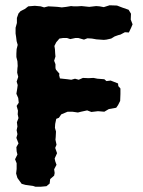

<svg xmlns="http://www.w3.org/2000/svg" viewBox="-20 -701 543 727"><path d="M76 -1 62 -5 46 -27 41 -44 43 -61V-83L37 -98L46 -116L43 -128L42 -144L50 -158L42 -179L46 -193L43 -208L46 -222L44 -238L50 -254L47 -268L48 -282L43 -300L51 -312L49 -330L42 -346L45 -364L47 -379L43 -392L49 -410L45 -426L46 -443L47 -451L46 -469L42 -485V-498L43 -515L47 -531L43 -545L41 -561L39 -574V-596L44 -614V-633L50 -650L58 -659L74 -667L87 -677L112 -679L134 -677L147 -673L163 -677L182 -676L198 -675L214 -673L231 -675L249 -678L259 -677H272L289 -678L308 -676L318 -675L344 -678L357 -677L373 -674L395 -681L423 -680L444 -672L467 -664L476 -649L475 -627L482 -609L477 -597L468 -578L453 -579L436 -570L428 -568L414 -563L401 -555L383 -551L373 -550L345 -552L328 -555L311 -556L298 -551L277 -557H265L246 -553L234 -557H218L205 -555L193 -541L186 -527L188 -515L189 -498L190 -487L185 -471L190 -458V-443L192 -437L205 -422L204 -416L207 -404L235 -401L250 -399L264 -403L278 -399L294 -406L315 -405L334 -406L349 -403L375 -401L383 -394L399 -396L427 -385L428 -375L436 -366V-345L435 -319L427 -303L420 -293L392 -288L375 -278L351 -280L326 -277L310 -283L287 -278L275 -275L254 -278H236L212 -268L203 -255L193 -251L189 -232L188 -217L192 -203L191 -183L190 -172L194 -153L189 -141L196 -121L187 -101L189 -91L194 -77L185 -60L187 -46L185 -36L170 -23L168 -6L156 4L135 6H114L105 3Z"/></svg>

Font: Winky Rough SemiBold
Style: Regular
Weight: 600
Designer: Simon Atzbach
Foundry: typofactur
Version: Version 1.206; ttfautohint (v1.8.4.7-5d5b)